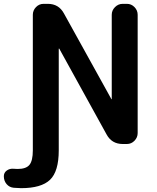

<svg xmlns="http://www.w3.org/2000/svg" viewBox="-91 -750 816 1000"><path d="M570 -730Q593 -730 609.5 -713Q626 -696 626 -673V-57Q626 -34 609.5 -17Q593 0 570 0H548Q491 0 464 -50L218 -496Q218 -497 216 -497Q215 -497 215 -496V33Q215 143 169.5 186.5Q124 230 19 230Q5 230 -19 228Q-42 226 -56.5 209Q-71 192 -71 168Q-71 149 -55.5 138Q-40 127 -20 129Q-13 130 1 130Q45 130 62.5 108.5Q80 87 80 33V-673Q80 -696 96.5 -713Q113 -730 136 -730H158Q215 -730 242 -680L489 -234Q489 -233 490 -233Q491 -233 491 -234V-673Q491 -696 508 -713Q525 -730 548 -730Z"/></svg>

Font: Rounded Mplus 1c Bold
Style: Bold
Weight: 700
Version: Version 1.059.20150529